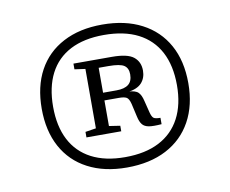

<svg xmlns="http://www.w3.org/2000/svg" viewBox="-56 -777 676 565"><g transform="rotate(-10 282.0 -494.5)"><path d="M281 -708Q350 -708 399.2 -682.2Q448.5 -656.5 475 -608.8Q501.5 -561 501.5 -494.5Q501.5 -428.5 475 -380.5Q448.5 -332.5 399.2 -306.8Q350 -281 281 -281Q213.5 -281 164.5 -306.8Q115.5 -332.5 89.5 -380.5Q63.5 -428.5 63.5 -494.5Q63.5 -561 89.5 -608.8Q115.5 -656.5 164.5 -682.2Q213.5 -708 281 -708ZM281 -677Q221.5 -677 180.5 -655.8Q139.5 -634.5 118.5 -593.8Q97.5 -553 97.5 -494.5Q97.5 -436.5 118.5 -395.8Q139.5 -355 180.5 -333.5Q221.5 -312 281 -312Q341.5 -312 383 -333.5Q424.5 -355 446 -395.8Q467.5 -436.5 467.5 -494.5Q467.5 -553 446 -593.8Q424.5 -634.5 383 -655.8Q341.5 -677 281 -677ZM228.5 -510H289.5Q313.5 -510 325.5 -519.5Q337.5 -529 337.5 -549.5Q337.5 -568 325.5 -576.2Q313.5 -584.5 278.5 -584.5H228L227 -609.5H293.5Q340 -609.5 358.2 -594.8Q376.5 -580 376.5 -554Q376.5 -532 363.5 -517.5Q350.5 -503 320.5 -499L322.5 -500.5Q344.5 -499.5 352.8 -491.2Q361 -483 365 -465.5L374 -429.5Q377.5 -416 382.5 -412Q387.5 -408 403 -408V-389Q378.5 -387 365.2 -389.2Q352 -391.5 345.5 -399.5Q339 -407.5 335.5 -423.5L326.5 -463Q322.5 -479 315.5 -483Q308.5 -487 292.5 -487H229ZM210.5 -588 178.5 -592.5V-609.5H249.5V-410.5L282.5 -405.5V-389H178.5V-405.5L210.5 -410.5Z"/></g></svg>

Font: Newsreader 9pt Light
Style: Regular
Weight: 300
Designer: Hugues Gentile
Foundry: Production Type
Version: Version 1.003